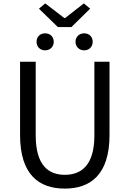

<svg xmlns="http://www.w3.org/2000/svg" viewBox="-20 -1096 761 1129"><path d="M361 13C510 13 624 -67 624 -302V-733H535V-300C535 -124 458 -68 361 -68C265 -68 190 -124 190 -300V-733H98V-302C98 -67 211 13 361 13ZM320 -937H400L510 -1045L473 -1076L363 -990H358L246 -1076L209 -1045ZM245 -800C275 -800 296 -821 296 -850C296 -880 275 -900 245 -900C216 -900 195 -880 195 -850C195 -821 216 -800 245 -800ZM475 -800C504 -800 525 -821 525 -850C525 -880 504 -900 475 -900C446 -900 424 -880 424 -850C424 -821 446 -800 475 -800Z"/></svg>

Font: Noto Sans Mono CJK HK
Style: Regular
Weight: 400
Designer: Ryoko NISHIZUKA 西塚涼子 (kana, bopomofo & ideographs); Paul D. Hunt (Latin, Greek & Cyrillic); Sandoll Communications 산돌커뮤니
Foundry: Adobe
Version: Version 2.004;hotconv 1.0.118;makeotfexe 2.5.65603